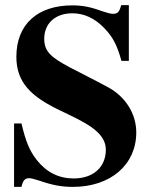

<svg xmlns="http://www.w3.org/2000/svg" viewBox="-20 -712 596 751"><path d="M484 -474V-692H454C447 -665 440 -658 422 -658C413 -658 401 -661 380 -668C334 -685 302 -691 263 -691C127 -691 44 -617 44 -490C44 -389 102 -334 215 -280C258 -259 303 -239 337 -215C371 -191 394 -163 394 -127C394 -58 345 -14 268 -14C210 -14 162 -38 124 -86C95 -123 81 -158 64 -229H35V19H64C70 -7 78 -15 94 -15C102 -15 113 -12 135 -5C184 12 221 19 265 19C413 19 513 -68 513 -194C513 -270 468 -335 404 -370C353 -398 305 -421 256 -447C176 -489 153 -512 153 -561C153 -618 194 -660 263 -660C308 -660 350 -641 386 -604C420 -569 437 -539 455 -474Z"/></svg>

Font: XITS
Style: Bold
Weight: 700
Designer: MicroPress Inc., with final additions and corrections provided by Coen Hoffman, Elsevier (retired)
Version: Version 1.302